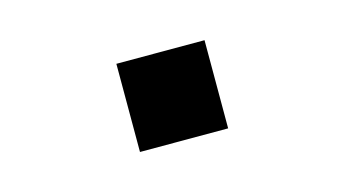

<svg xmlns="http://www.w3.org/2000/svg" viewBox="-38 -285 692 386"><g transform="rotate(-15 308.0 -92.0)"><path d="M216.5 0H400V-183.5H216.5Z"/></g></svg>

Font: Monaspace Krypton SemiBold
Style: Regular
Weight: 600
Designer: Riley Cran & the Lettermatic Team
Foundry: Lettermatic
Version: Version 1.200 (Monaspace Krypton)